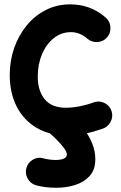

<svg xmlns="http://www.w3.org/2000/svg" viewBox="-20 -574 563 894"><path d="M479 -400.4Q461.9 -380.4 434.6 -378.4Q407.2 -376.5 387.2 -393.6Q352.1 -424.3 310.5 -424.3Q265.1 -424.3 230.2 -396.2Q195.3 -368.2 175.5 -321.3Q155.8 -274.4 155.8 -216.8Q155.8 -151.9 188 -112.1Q220.2 -72.3 287.1 -72.3Q317.4 -72.3 353.5 -79.6Q389.6 -86.9 419.4 -98.6Q444.8 -106 468.8 -93.3Q492.7 -80.6 500 -54.7Q507.3 -28.8 494.4 -5.4Q481.4 18.1 456.1 25.9Q412.6 41 374.5 49.1Q336.4 57.1 297.4 57.1Q211.4 57.1 150.6 21.2Q89.8 -14.6 57.6 -78.1Q25.4 -141.6 25.4 -224.6Q25.4 -291.5 46.1 -350.8Q66.9 -410.2 104.5 -455.8Q142.1 -501.5 193.6 -527.6Q245.1 -553.7 307.1 -553.7Q401.9 -553.7 472.2 -492.2Q492.2 -475.1 494.1 -447.8Q496.1 -420.4 479 -400.4ZM196.3 -49.8Q213.4 -70.3 240 -73.2Q266.6 -76.2 287.6 -59.1Q306.2 -43.9 329.3 -21Q352.5 2 374.3 31.5Q396 61 409.9 95.5Q423.8 129.9 423.8 167.5Q423.8 216.3 397.5 245.4Q371.1 274.4 329.6 287.4Q288.1 300.3 242.7 300.3Q189 300.3 147.5 288.6Q122.1 281.2 108.9 257.3Q95.7 233.4 103 208Q109.9 182.6 133.8 168.9Q157.7 155.3 183.1 163.6Q191.4 166 207.8 168.5Q224.1 170.9 238.8 170.9Q263.2 170.9 277.3 164.3Q291.5 157.7 291.5 145.5Q291.5 132.8 275.9 112.5Q260.3 92.3 240 72.5Q219.7 52.7 205.6 41.5Q185.1 24.4 182.4 -2.2Q179.7 -28.8 196.3 -49.8Z"/></svg>

Font: Mikhak-FD Bold
Style: Regular
Weight: 700
Designer: Amin Abedi
Version: Version 3.3